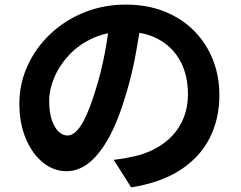

<svg xmlns="http://www.w3.org/2000/svg" viewBox="-20 -762 1040 829"><path d="M591.4 -685.5Q580.8 -608.8 565 -523.1Q549.3 -437.5 522 -348.5Q492.6 -247.6 453.8 -174.7Q415 -101.8 368.4 -62.3Q321.7 -22.9 267.3 -22.9Q211.7 -22.9 165.3 -60.4Q118.9 -97.9 91.3 -164Q63.6 -230.1 63.6 -314.2Q63.6 -400.6 98.8 -477.8Q133.9 -555 196.3 -614.4Q258.8 -673.9 342.5 -708Q426.2 -742.1 523.1 -742.1Q616.2 -742.1 690.5 -712.3Q764.8 -682.5 817.8 -629.1Q870.8 -575.8 899 -504.7Q927.2 -433.6 927.2 -351.9Q927.2 -246.9 884.3 -164Q841.5 -81.2 756.9 -27Q672.3 27.2 546.3 47L470.8 -71.9Q499.9 -75.3 521.9 -79.3Q543.9 -83.4 564.4 -88Q612.4 -99.5 653.7 -122.1Q695 -144.6 726 -178.3Q757 -211.9 774.3 -256.7Q791.6 -301.5 791.6 -356.2Q791.6 -415.1 773.8 -464.2Q755.9 -513.3 721.1 -549.5Q686.3 -585.7 636 -605.5Q585.7 -625.2 520.8 -625.2Q441.2 -625.2 380 -596.8Q318.7 -568.5 276.9 -523.1Q235 -477.7 213.6 -425.6Q192.3 -373.6 192.3 -326.9Q192.3 -276.9 203.9 -243.4Q215.5 -210 233.3 -193.4Q251.1 -176.9 270.9 -176.9Q292.2 -176.9 312.5 -198.2Q332.7 -219.5 352.6 -263.7Q372.5 -307.8 393.2 -375.2Q416 -446.7 431.7 -528.6Q447.5 -610.6 454.5 -689.1Z"/></svg>

Font: Noto Sans TC
Style: Regular
Weight: 100
Designer: Ryoko NISHIZUKA 西塚涼子 (kana, bopomofo & ideographs); Paul D. Hunt (Latin, Greek & Cyrillic); Sandoll Communications 산돌커뮤니
Foundry: Adobe
Version: Version 2.004;hotconv 1.0.118;makeotfexe 2.5.65603